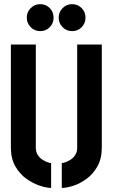

<svg xmlns="http://www.w3.org/2000/svg" viewBox="-20 -919 555 944"><path d="M334.5 -766Q307.3 -766 287.9 -785.3Q268.5 -804.7 268.5 -831.9Q268.5 -859.9 287.9 -879.2Q307.3 -898.6 334.5 -898.6Q362.6 -898.6 381.5 -879.2Q400.4 -859.9 400.4 -831.9Q400.4 -804.7 381.5 -785.3Q362.6 -766 334.5 -766ZM177.6 -766Q150.4 -766 131 -785.3Q111.6 -804.7 111.6 -831.9Q111.6 -859.9 131 -879.2Q150.4 -898.6 177.6 -898.6Q205.7 -898.6 224.6 -879.2Q243.5 -859.9 243.5 -831.9Q243.5 -804.7 224.6 -785.3Q205.7 -766 177.6 -766ZM231.3 5Q209.5 5 175.8 -6Q142.1 -17 109.8 -40Q77.5 -63 55.5 -101Q33.5 -139 33.5 -193V-700H156.1V-193Q156.1 -171.4 165.8 -156.7Q175.5 -142 189.2 -133.5Q203 -124.9 214.9 -121.1Q226.8 -117.2 231.3 -117.2ZM283.8 5V-117.2Q288.4 -117.2 300.3 -121Q312.3 -124.7 325.9 -133.2Q339.5 -141.7 349.5 -156.4Q359.5 -171.1 359.5 -193V-700H480.5V-193Q480.5 -139 459 -101Q437.5 -63 405.2 -39.5Q372.9 -16 339.8 -5.5Q306.6 5 283.8 5Z"/></svg>

Font: Stick No Bills ExtraLight
Style: Regular
Weight: 200
Designer: Kosala Senevirathne, Siva Puranthara, Lasantha Premarathna, Tharique Azeez
Foundry: mooniak
Version: Version 2.000